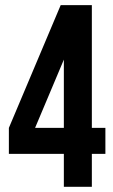

<svg xmlns="http://www.w3.org/2000/svg" viewBox="-20 -720 436 740"><path d="M14.2 -127V-227.1L213.9 -700.2H334V-227.1H386.2V-127H334V0H226.1V-127ZM115.2 -227.1H226.1V-490.2Z"/></svg>

Font: VL Bebas Neue Bold
Style: Regular
Weight: 700
Designer: Ryoichi Tsunekawa
Foundry: Ryoichi Tsunekawa
Version: Version 1.300